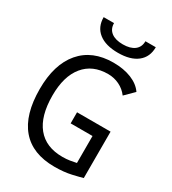

<svg xmlns="http://www.w3.org/2000/svg" viewBox="-218 -1020 1021 1143"><g transform="rotate(30 293.0 -449.0)"><path d="M341.3 9.8Q189.9 9.8 112.3 -81.1Q34.7 -171.9 34.7 -347.7Q34.7 -517.1 114 -610.1Q193.4 -703.1 337.4 -703.1Q408.2 -703.1 461.7 -681.4Q515.1 -659.7 542 -620.1L481.9 -560.5Q457.5 -593.3 421.1 -610.8Q384.8 -628.4 343.3 -628.4Q237.3 -628.4 178.5 -556.4Q119.6 -484.4 119.6 -352.5Q119.6 -211.4 179.2 -138.2Q238.8 -64.9 353 -64.9Q380.4 -64.9 403.8 -68.6Q427.2 -72.3 446.8 -76.7V-262.2H296.4V-338.4H526.9V-19.5Q506.3 -13.2 456.1 -1.7Q405.8 9.8 341.3 9.8ZM329.6 -766.6Q244.1 -766.6 197.3 -803.7Q150.4 -840.8 150.4 -908.2H221.7Q221.7 -868.2 250 -846.4Q278.3 -824.7 329.6 -824.7Q380.9 -824.7 409.2 -846.4Q437.5 -868.2 437.5 -908.2H508.8Q508.8 -840.8 461.9 -803.7Q415 -766.6 329.6 -766.6Z"/></g></svg>

Font: Cascadia Code NF SemiLight
Style: Regular
Weight: 350
Monospace: yes
Designer: Aaron Bell
Foundry: Saja Typeworks
Version: Version 2404.023; ttfautohint (v1.8.4)